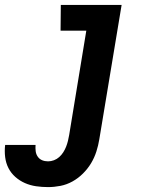

<svg xmlns="http://www.w3.org/2000/svg" viewBox="-90 -540 610 783"><path d="M106 223Q81 223 57 219.5Q33 216 11.5 206.5Q-10 197 -27.5 181.5Q-45 166 -55.5 145.5Q-66 125 -69 100.5Q-72 76 -69 51H55Q54 64 55.5 76.5Q57 89 64 99Q71 109 82 113.5Q93 118 106 118Q118 118 130 113.5Q142 109 151.5 100.5Q161 92 168 81Q175 70 179.5 58.5Q184 47 187 35Q190 23 192 11L262 -415H157L158 -520H406L315 28Q311 53 303 78Q295 103 281.5 125.5Q268 148 248.5 167.5Q229 187 205.5 200Q182 213 156.5 218Q131 223 106 223Z"/></svg>

Font: Iosevka SS18 Extrabold
Style: Italic
Weight: 800
Italic angle: -9°
Monospace: yes
Designer: Belleve Invis
Foundry: Belleve Invis
Version: Version 25.1.1; ttfautohint (v1.8.4)